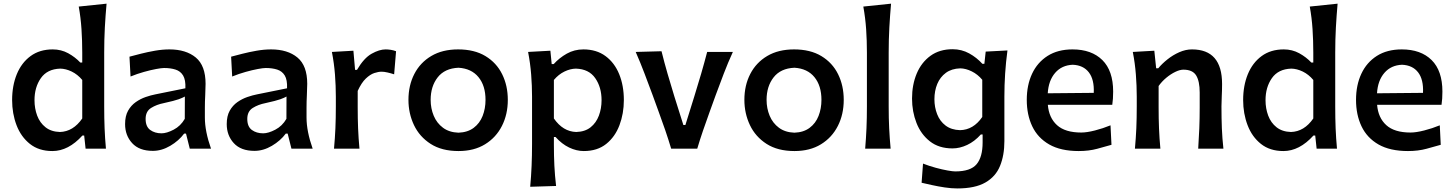

<svg xmlns="http://www.w3.org/2000/svg" viewBox="-20 -827 8086 1068"><path d="M271.5 13.2Q196.3 13.2 146.5 -26.4Q96.7 -65.9 72 -130.6Q47.4 -195.3 47.4 -270.5Q47.4 -350.6 73.5 -414.3Q99.6 -478 150.1 -515.1Q200.7 -552.2 273.4 -552.2Q320.3 -552.2 359.4 -530.8Q398.4 -509.3 426.8 -479H437.5V-534.2Q437.5 -601.1 433.3 -664.6Q429.2 -728 418 -790.5L572.8 -806.6Q566.9 -741.7 563.2 -674.3Q559.6 -606.9 559.6 -534.2V-235.4Q559.6 -168.5 561.8 -113.5Q564 -58.6 569.3 0H456.1L448.2 -73.2H438.5Q360.4 13.2 271.5 13.2ZM313.5 -92.8Q387.2 -95.2 437.5 -168V-382.3Q411.6 -413.1 378.9 -429Q346.2 -444.8 314.9 -445.3Q242.7 -442.9 207.3 -392.3Q171.9 -341.8 171.9 -269.5Q171.9 -223.6 186.8 -183.8Q201.7 -144 233.2 -119.1Q264.6 -94.2 313.5 -92.8Z M830.1 12.2Q754.4 12.2 715.1 -30.8Q675.8 -73.7 675.8 -136.7Q675.8 -181.6 692.4 -211.2Q709 -240.7 735.1 -259Q761.2 -277.3 790.5 -287.4Q819.8 -297.4 844.7 -302.2L1011.2 -335.9Q1013.2 -382.8 998.5 -407Q983.9 -431.2 956.5 -439.9Q929.2 -448.7 892.6 -448.7Q878.4 -448.7 848.4 -443.1Q818.4 -437.5 780.8 -427Q743.2 -416.5 706.1 -401.4L700.2 -511.7Q726.1 -518.6 763.2 -528.1Q800.3 -537.6 842 -544.9Q883.8 -552.2 922.4 -552.2Q1014.6 -552.2 1069.1 -507.1Q1123.5 -461.9 1123.5 -360.8Q1123.5 -335.9 1121.6 -298.6Q1119.6 -261.2 1119.6 -228.5V-172.9Q1119.6 -96.7 1153.8 0H1035.6L1014.6 -84H1004.4Q974.6 -43.9 927 -15.9Q879.4 12.2 830.1 12.2ZM878.4 -85.4Q907.2 -85.4 946 -105.7Q984.9 -126 1007.8 -166L1008.3 -290Q996.6 -283.2 973.9 -274.9Q951.2 -266.6 891.1 -253.4Q851.1 -245.6 820.6 -226.6Q790 -207.5 790 -165.5Q790 -122.6 815.7 -104Q841.3 -85.4 878.4 -85.4Z M1395.5 12.2Q1319.8 12.2 1280.5 -30.8Q1241.2 -73.7 1241.2 -136.7Q1241.2 -181.6 1257.8 -211.2Q1274.4 -240.7 1300.5 -259Q1326.7 -277.3 1356 -287.4Q1385.3 -297.4 1410.2 -302.2L1576.7 -335.9Q1578.6 -382.8 1564 -407Q1549.3 -431.2 1522 -439.9Q1494.6 -448.7 1458 -448.7Q1443.8 -448.7 1413.8 -443.1Q1383.8 -437.5 1346.2 -427Q1308.6 -416.5 1271.5 -401.4L1265.6 -511.7Q1291.5 -518.6 1328.6 -528.1Q1365.7 -537.6 1407.5 -544.9Q1449.2 -552.2 1487.8 -552.2Q1580.1 -552.2 1634.5 -507.1Q1689 -461.9 1689 -360.8Q1689 -335.9 1687 -298.6Q1685.1 -261.2 1685.1 -228.5V-172.9Q1685.1 -96.7 1719.2 0H1601.1L1580.1 -84H1569.8Q1540 -43.9 1492.4 -15.9Q1444.8 12.2 1395.5 12.2ZM1443.8 -85.4Q1472.7 -85.4 1511.5 -105.7Q1550.3 -126 1573.2 -166L1573.7 -290Q1562 -283.2 1539.3 -274.9Q1516.6 -266.6 1456.5 -253.4Q1416.5 -245.6 1386 -226.6Q1355.5 -207.5 1355.5 -165.5Q1355.5 -122.6 1381.1 -104Q1406.7 -85.4 1443.8 -85.4Z M1837.9 0Q1843.3 -58.6 1845.7 -113.5Q1848.1 -168.5 1848.1 -235.4V-289.1Q1848.1 -349.6 1843.3 -412.4Q1838.4 -475.1 1826.2 -538.1L1945.8 -544.9L1955.1 -438.5H1965.8Q2004.4 -504.4 2047.4 -528.3Q2090.3 -552.2 2125 -552.2Q2138.7 -552.2 2154.1 -549.8Q2169.4 -547.4 2183.1 -542L2172.4 -413.6Q2154.8 -419.4 2135.7 -423.8Q2116.7 -428.2 2102.5 -428.2Q2085 -428.2 2062 -420.7Q2039.1 -413.1 2014.9 -390.1Q1990.7 -367.2 1969.7 -321.3V-229.5Q1969.7 -167 1971.9 -112.8Q1974.1 -58.6 1979.5 0Z M2530.8 13.2Q2437.5 13.2 2375.5 -26.6Q2313.5 -66.4 2282.7 -131.3Q2252 -196.3 2252 -271.5Q2252 -352.1 2284.7 -415.5Q2317.4 -479 2379.2 -515.6Q2440.9 -552.2 2528.3 -552.2Q2618.7 -552.2 2680.2 -515.1Q2741.7 -478 2773.2 -414.3Q2804.7 -350.6 2804.7 -271.5Q2804.7 -190.9 2772 -126.5Q2739.3 -62 2678 -24.4Q2616.7 13.2 2530.8 13.2ZM2530.3 -88.9Q2581.5 -90.8 2615 -116Q2648.4 -141.1 2664.6 -182.1Q2680.7 -223.1 2680.7 -271.5Q2680.7 -350.1 2641.6 -397.9Q2602.5 -445.8 2530.3 -450.2Q2453.6 -446.8 2414.6 -396.7Q2375.5 -346.7 2375.5 -271.5Q2375.5 -224.1 2392.6 -183.1Q2409.7 -142.1 2444.1 -116.5Q2478.5 -90.8 2530.3 -88.9Z M2929.2 211.9Q2934.6 153.3 2937 95.9Q2939.5 38.6 2939.5 -27.8V-289.1Q2939.5 -349.6 2934.6 -412.4Q2929.7 -475.1 2917.5 -538.1L3041.5 -544.9L3048.8 -470.7H3060.1Q3090.8 -504.9 3132.8 -528.6Q3174.8 -552.2 3225.1 -552.2Q3297.9 -552.2 3348.1 -515.1Q3398.4 -478 3424.3 -414.3Q3450.2 -350.6 3450.2 -270.5Q3450.2 -195.3 3425.8 -130.6Q3401.4 -65.9 3352.1 -26.4Q3302.7 13.2 3227.1 13.2Q3187 13.2 3146 -6.3Q3105 -25.9 3070.3 -64.9H3061V-22Q3061 40 3063.7 94.5Q3066.4 148.9 3073.2 207.5ZM3185.1 -92.8Q3234.4 -94.2 3265.4 -119.1Q3296.4 -144 3311.3 -183.8Q3326.2 -223.6 3326.2 -269.5Q3326.2 -341.8 3291 -392.3Q3255.9 -442.9 3183.6 -445.3Q3152.3 -444.8 3119.6 -429Q3086.9 -413.1 3061 -382.3V-168Q3111.3 -95.2 3185.1 -92.8Z M3713.4 0Q3698.2 -50.8 3680.4 -102.8Q3662.6 -154.8 3644.5 -203.6L3609.9 -298.8Q3587.9 -358.4 3564.9 -418.7Q3542 -479 3516.1 -538.1L3659.7 -542Q3675.3 -479 3693.4 -416.7Q3711.4 -354.5 3731 -291L3781.2 -131.8H3792.5L3842.3 -291.5Q3862.3 -355.5 3880.1 -416.7Q3897.9 -478 3913.6 -538.1H4056.6Q4029.3 -478.5 4006.1 -417.7Q3982.9 -356.9 3960.9 -297.4L3926.3 -201.7Q3907.7 -150.4 3890.6 -100.6Q3873.5 -50.8 3858.4 0Z M4399.4 13.2Q4306.2 13.2 4244.1 -26.6Q4182.1 -66.4 4151.4 -131.3Q4120.6 -196.3 4120.6 -271.5Q4120.6 -352.1 4153.3 -415.5Q4186 -479 4247.8 -515.6Q4309.6 -552.2 4397 -552.2Q4487.3 -552.2 4548.8 -515.1Q4610.4 -478 4641.8 -414.3Q4673.3 -350.6 4673.3 -271.5Q4673.3 -190.9 4640.6 -126.5Q4607.9 -62 4546.6 -24.4Q4485.4 13.2 4399.4 13.2ZM4398.9 -88.9Q4450.2 -90.8 4483.6 -116Q4517.1 -141.1 4533.2 -182.1Q4549.3 -223.1 4549.3 -271.5Q4549.3 -350.1 4510.3 -397.9Q4471.2 -445.8 4398.9 -450.2Q4322.3 -446.8 4283.2 -396.7Q4244.1 -346.7 4244.1 -271.5Q4244.1 -224.1 4261.2 -183.1Q4278.3 -142.1 4312.7 -116.5Q4347.2 -90.8 4398.9 -88.9Z M4792.5 0Q4797.4 -58.6 4799.8 -113.5Q4802.2 -168.5 4802.2 -235.4V-534.2Q4802.2 -601.1 4797.9 -664.6Q4793.5 -728 4782.2 -790.5L4936.5 -806.6Q4930.7 -741.7 4927 -674.3Q4923.3 -606.9 4923.3 -534.2V-235.4Q4923.3 -168.5 4926 -113.5Q4928.7 -58.6 4934.1 0Z M5304.7 221.2Q5272.5 221.2 5235.1 215.6Q5197.8 210 5163.6 202.4Q5129.4 194.8 5106.4 189.5L5114.3 83Q5149.4 96.7 5185.5 106.4Q5221.7 116.2 5250.7 121.3Q5279.8 126.5 5293.5 126.5Q5378.9 126.5 5412.4 86.4Q5445.8 46.4 5445.8 -34.7V-79.1H5436Q5400.9 -40 5359.9 -20.8Q5318.8 -1.5 5278.3 -1.5Q5202.6 -1.5 5152.6 -40.8Q5102.5 -80.1 5077.9 -143.3Q5053.2 -206.5 5053.2 -278.8Q5053.2 -355.5 5079.1 -417.5Q5105 -479.5 5155.5 -516.4Q5206.1 -553.2 5278.8 -553.2Q5329.1 -553.2 5371.1 -530Q5413.1 -506.8 5444.3 -472.2H5455.6L5462.9 -540L5584 -546.4Q5575.2 -481.4 5571 -417Q5566.9 -352.5 5566.9 -290.5V-42Q5566.9 36.6 5542.7 95.9Q5518.6 155.3 5461.2 188.2Q5403.8 221.2 5304.7 221.2ZM5320.3 -103Q5394.5 -104.5 5443.8 -176.3V-383.3Q5418.5 -413.6 5385.5 -429.9Q5352.5 -446.3 5321.3 -446.8Q5273.4 -445.3 5241.5 -421.9Q5209.5 -398.4 5193.6 -360.1Q5177.7 -321.8 5177.7 -274.9Q5177.7 -230.5 5192.9 -191.7Q5208 -152.8 5239.7 -128.7Q5271.5 -104.5 5320.3 -103Z M5980.5 13.2Q5880.4 13.2 5816.4 -23.4Q5752.4 -60.1 5721.9 -124.3Q5691.4 -188.5 5691.4 -271.5Q5691.4 -353.5 5720.9 -416.7Q5750.5 -480 5807.4 -516.1Q5864.3 -552.2 5945.8 -552.2Q6051.8 -552.2 6111.8 -492.9Q6171.9 -433.6 6171.9 -317.4Q6171.9 -295.9 6170.7 -278.6Q6169.4 -261.2 6167 -244.1H5808.6Q5814.5 -171.9 5859.6 -130.9Q5904.8 -89.8 5994.6 -89.8Q6025.4 -89.8 6070.6 -101.3Q6115.7 -112.8 6157.2 -129.9L6162.6 -21.5Q6129.9 -12.2 6083.5 0.5Q6037.1 13.2 5980.5 13.2ZM6064 -310.5Q6067.4 -384.8 6036.6 -424.6Q6005.9 -464.4 5947.3 -466.8Q5886.2 -464.4 5849.4 -421.9Q5812.5 -379.4 5808.1 -308.1Z M6293 0Q6298.3 -58.6 6300.8 -113.5Q6303.2 -168.5 6303.2 -235.4V-289.1Q6303.2 -349.6 6298.3 -412.4Q6293.5 -475.1 6281.2 -538.1L6400.9 -544.9L6411.1 -447.3H6422.9Q6443.8 -472.7 6474.1 -496.8Q6504.4 -521 6539.8 -536.6Q6575.2 -552.2 6610.4 -552.2Q6777.8 -552.2 6777.8 -359.9Q6777.8 -324.7 6776.1 -293Q6774.4 -261.2 6774.4 -235.4Q6774.4 -168.5 6776.6 -113.5Q6778.8 -58.6 6785.2 0H6645Q6648.9 -58.6 6651.1 -112.8Q6653.3 -167 6653.3 -229.5V-312Q6653.3 -375.5 6633.5 -407.5Q6613.8 -439.5 6562.5 -439.5Q6543 -439.5 6517.6 -427.2Q6492.2 -415 6467.5 -394.5Q6442.9 -374 6424.8 -348.6V-229.5Q6424.8 -167 6427 -112.8Q6429.2 -58.6 6434.6 0Z M7119.1 13.2Q7043.9 13.2 6994.1 -26.4Q6944.3 -65.9 6919.7 -130.6Q6895 -195.3 6895 -270.5Q6895 -350.6 6921.1 -414.3Q6947.3 -478 6997.8 -515.1Q7048.3 -552.2 7121.1 -552.2Q7168 -552.2 7207 -530.8Q7246.1 -509.3 7274.4 -479H7285.2V-534.2Q7285.2 -601.1 7281 -664.6Q7276.9 -728 7265.6 -790.5L7420.4 -806.6Q7414.6 -741.7 7410.9 -674.3Q7407.2 -606.9 7407.2 -534.2V-235.4Q7407.2 -168.5 7409.4 -113.5Q7411.6 -58.6 7417 0H7303.7L7295.9 -73.2H7286.1Q7208 13.2 7119.1 13.2ZM7161.1 -92.8Q7234.9 -95.2 7285.2 -168V-382.3Q7259.3 -413.1 7226.6 -429Q7193.8 -444.8 7162.6 -445.3Q7090.3 -442.9 7054.9 -392.3Q7019.5 -341.8 7019.5 -269.5Q7019.5 -223.6 7034.4 -183.8Q7049.3 -144 7080.8 -119.1Q7112.3 -94.2 7161.1 -92.8Z M7812 13.2Q7711.9 13.2 7647.9 -23.4Q7584 -60.1 7553.5 -124.3Q7522.9 -188.5 7522.9 -271.5Q7522.9 -353.5 7552.5 -416.7Q7582 -480 7638.9 -516.1Q7695.8 -552.2 7777.3 -552.2Q7883.3 -552.2 7943.4 -492.9Q8003.4 -433.6 8003.4 -317.4Q8003.4 -295.9 8002.2 -278.6Q8001 -261.2 7998.5 -244.1H7640.1Q7646 -171.9 7691.2 -130.9Q7736.3 -89.8 7826.2 -89.8Q7856.9 -89.8 7902.1 -101.3Q7947.3 -112.8 7988.8 -129.9L7994.1 -21.5Q7961.4 -12.2 7915 0.5Q7868.7 13.2 7812 13.2ZM7895.5 -310.5Q7898.9 -384.8 7868.2 -424.6Q7837.4 -464.4 7778.8 -466.8Q7717.8 -464.4 7680.9 -421.9Q7644 -379.4 7639.6 -308.1Z"/></svg>

Font: Pinar-DS3-FD SemiBold
Style: Regular
Weight: 600
Designer: Amin Abedi
Version: Version 3.000